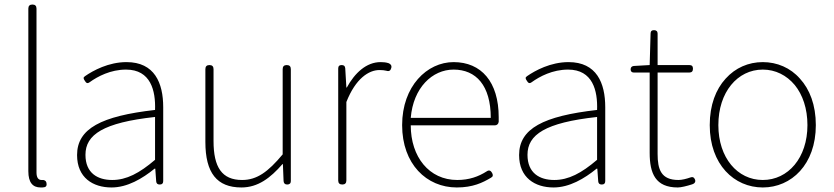

<svg xmlns="http://www.w3.org/2000/svg" viewBox="-20 -814 3678 847"><path d="M105 -426V-59C105 -8 125 13 159 13C166 13 171 13 175 12C185 10 187 3 185 -7C183 -17 175 -21 165 -20C164 -20 164 -20 163 -20C149 -20 141 -31 141 -53V-423V-776C141 -788 135 -794 123 -794C111 -794 105 -788 105 -776Z M700 -255V-341C700 -448 662 -540 538 -540C459 -540 391 -503 355 -478C346 -472 348 -467 354 -458C360 -448 365 -444 375 -451C411 -477 468 -507 536 -507C645 -507 667 -414 664 -329C427 -302 320 -247 320 -130C320 -30 390 13 472 13C542 13 608 -26 662 -70H665L669 -14C670 -4 675 0 685 0C695 0 700 -5 700 -15V-170ZM664 -250V-203V-109C595 -50 538 -20 475 -20C411 -20 357 -50 357 -131C357 -220 435 -273 664 -298Z M1227 -330V-133C1162 -55 1113 -20 1048 -20C959 -20 922 -76 922 -192V-509C922 -521 916 -527 904 -527C892 -527 886 -521 886 -509V-188C886 -51 937 13 1045 13C1118 13 1173 -29 1226 -90H1228L1231 -15C1232 -5 1237 0 1247 0C1257 0 1263 -5 1263 -15V-263V-509C1263 -521 1257 -527 1245 -527C1233 -527 1227 -521 1227 -509Z M1508 -182V-364C1549 -468 1607 -505 1654 -505C1667 -505 1675 -504 1684 -502C1696 -498 1703 -502 1706 -514C1709 -524 1704 -531 1695 -535C1683 -539 1672 -540 1659 -540C1596 -540 1545 -492 1510 -428H1508L1503 -513C1502 -523 1497 -527 1487 -527C1477 -527 1472 -522 1472 -512V-263V-18C1472 -6 1478 0 1490 0C1502 0 1508 -6 1508 -18Z M2081 -261H2163C2172 -261 2179 -267 2180 -277C2180 -284 2180 -291 2180 -297C2180 -453 2103 -540 1981 -540C1864 -540 1754 -434 1754 -262C1754 -90 1862 13 1995 13C2066 13 2109 -8 2146 -30C2155 -35 2156 -41 2151 -51C2145 -62 2137 -65 2127 -58C2091 -35 2050 -20 1997 -20C1873 -20 1792 -122 1792 -261H1985ZM2056 -294H1968H1792C1803 -427 1887 -507 1981 -507C2080 -507 2145 -437 2145 -294Z M2650 -255V-341C2650 -448 2612 -540 2488 -540C2409 -540 2341 -503 2305 -478C2296 -472 2298 -467 2304 -458C2310 -448 2315 -444 2325 -451C2361 -477 2418 -507 2486 -507C2595 -507 2617 -414 2614 -329C2377 -302 2270 -247 2270 -130C2270 -30 2340 13 2422 13C2492 13 2558 -26 2612 -70H2615L2619 -14C2620 -4 2625 0 2635 0C2645 0 2650 -5 2650 -15V-170ZM2614 -250V-203V-109C2545 -50 2488 -20 2425 -20C2361 -20 2307 -50 2307 -131C2307 -220 2385 -273 2614 -298Z M2881 -314V-494H2959H3021C3032 -494 3037 -500 3037 -511C3037 -522 3032 -527 3021 -527H2881V-666C2881 -676 2875 -681 2865 -681C2855 -681 2850 -676 2850 -666L2846 -527L2776 -523C2767 -522 2762 -517 2762 -508C2762 -499 2767 -494 2776 -494H2846V-140C2846 -48 2872 13 2970 13C2984 13 3009 7 3034 -1C3044 -4 3050 -12 3046 -22C3042 -32 3035 -35 3025 -31C3008 -25 2988 -20 2973 -20C2896 -20 2881 -67 2881 -135Z M3181 -467C3138 -420 3111 -351 3111 -262C3111 -88 3219 13 3345 13C3471 13 3579 -88 3579 -262C3579 -351 3552 -420 3509 -467C3467 -515 3408 -540 3345 -540C3282 -540 3224 -515 3181 -467ZM3486 -439C3521 -396 3542 -335 3542 -262C3542 -118 3457 -20 3345 -20C3233 -20 3149 -118 3149 -262C3149 -335 3170 -396 3205 -439C3240 -482 3289 -507 3345 -507C3401 -507 3450 -482 3486 -439Z"/></svg>

Font: GenSenRounded2 TW EL
Style: Regular
Weight: 250
Version: Version 2.100;PS 2.1;hotconv 16.6.51;makeotf.lib2.5.65220 DE